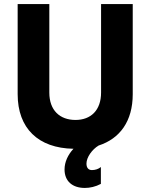

<svg xmlns="http://www.w3.org/2000/svg" viewBox="-20 -720 740 946"><path d="M398 206C423 206 451 200 477 186V103C465 113 449 118 433 118C416 118 406 107 406 86C406 55 434 16 466 -3C571 -37 634 -123 634 -256V-700H478V-264C478 -176 427 -129 352 -129C275 -129 223 -176 223 -264V-700H67V-256C67 -88 168 10 342 13C315 42 298 78 298 115C298 172 336 206 398 206Z"/></svg>

Font: Fixel Text Bold
Style: Bold
Weight: 700
Width: 4
Designer: AlfaBravo + MacPaw
Foundry: Kyrylo Tkachov, Marchela Mozhyna, Serhii Makarenko, Maria Weinstein, Zakhar Kryvoshyya
Version: Version 1.211